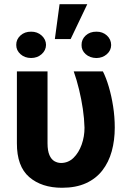

<svg xmlns="http://www.w3.org/2000/svg" viewBox="-20 -887 629 917"><path d="M60.7 -545.9H207V-201.8Q207.2 -166.4 216.2 -146Q225.2 -125.6 239.9 -117.2Q254.6 -108.8 271.5 -108.6Q306.1 -108.8 331.2 -133.2Q356.2 -157.6 370 -196.3Q383.8 -235 383.6 -277.3Q382.5 -320.8 375.6 -367.1Q368.7 -413.5 357.6 -459.4Q346.5 -505.4 332.2 -545.9H471.5Q486.7 -516.1 499.5 -472.9Q512.3 -429.8 520.2 -379.4Q528.1 -329.1 528.1 -277.3Q528.1 -216.8 513.7 -164.6Q499.3 -112.3 468.9 -73.1Q438.6 -33.9 390.8 -12.1Q343 9.8 276.2 9.8Q178.8 9.8 119.5 -41.4Q60.3 -92.6 60.7 -203.1ZM242 -700.4 264.5 -867H396.9L317.4 -700.4ZM57.6 -672.7Q57.3 -698.7 77.5 -717.4Q97.8 -736 128.5 -735.7Q158.2 -736 178.9 -717.4Q199.5 -698.7 199.8 -672.7Q199.5 -646.7 178.9 -628.3Q158.2 -610 128.5 -610Q98.3 -610 77.8 -628.3Q57.3 -646.7 57.6 -672.7ZM369.5 -671.9Q369 -698.5 389.1 -717.3Q409.2 -736 440.8 -735.7Q469.9 -736 490.3 -717.7Q510.6 -699.4 510.9 -671.9Q510.6 -645.9 490.3 -628.1Q469.9 -610.3 440.8 -609.8Q409.2 -610.3 389.1 -628.4Q369 -646.5 369.5 -671.9Z"/></svg>

Font: GitLab Sans
Style: Regular
Weight: 400
Designer: Rasmus Andersson
Foundry: Modifications by GitLab B.V., manufactured by rsms
Version: Version 4.000;git-c8fb6b7